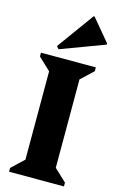

<svg xmlns="http://www.w3.org/2000/svg" viewBox="-143 -1019 658 1075"><g transform="rotate(15 186.0 -481.5)"><path d="M27 0V-22L98 -89V-601L27 -668V-690H345V-668L274 -601V-89L345 -22V0ZM117 -734 104 -749 259 -963H265L371 -836V-829Z"/></g></svg>

Font: Platypi
Style: Bold
Weight: 700
Designer: David Sargent
Foundry: Bolt Cutter Type
Version: Version 1.200; ttfautohint (v1.8.4.7-5d5b)